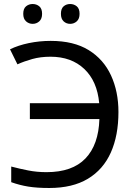

<svg xmlns="http://www.w3.org/2000/svg" viewBox="-20 -928 673 958"><path d="M232 -645Q182 -645 141 -633.5Q100 -622 67 -607L30 -682Q71 -702 124 -713Q177 -724 233 -724Q348 -724 422.5 -678Q497 -632 534 -551.5Q571 -471 571 -369Q571 -252 533 -167Q495 -82 418.5 -36Q342 10 226 10Q164 10 121 3Q78 -4 36 -19V-97Q78 -86 121 -77.5Q164 -69 212 -69Q341 -69 406.5 -137.5Q472 -206 476 -334H129V-413H475Q465 -523 400.5 -584Q336 -645 232 -645ZM96 -859Q96 -885 110 -896.5Q124 -908 143 -908Q162 -908 176 -896.5Q190 -885 190 -859Q190 -834 176 -821.5Q162 -809 143 -809Q124 -809 110 -821.5Q96 -834 96 -859ZM284 -859Q284 -885 297.5 -896.5Q311 -908 330 -908Q349 -908 363 -896.5Q377 -885 377 -859Q377 -834 363 -821.5Q349 -809 330 -809Q311 -809 297.5 -821.5Q284 -834 284 -859Z"/></svg>

Font: Go Noto Current
Style: Regular
Weight: 400
Designer: Monotype Design Team
Foundry: Monotype Imaging Inc.
Version: Version 2.007; ttfautohint (v1.8) -l 8 -r 50 -G 200 -x 14 -D